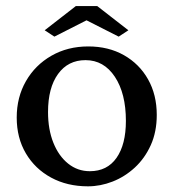

<svg xmlns="http://www.w3.org/2000/svg" viewBox="-20 -624 587 650"><path d="M277.8 6.8Q207.5 6.8 153.1 -22.7Q98.6 -52.2 67.6 -104.7Q36.6 -157.2 36.6 -226.1Q36.6 -294.9 67.9 -349.4Q99.1 -403.8 154.1 -435.3Q209 -466.8 278.8 -466.8Q347.2 -466.8 399.4 -437.3Q451.7 -407.7 481.2 -355.5Q510.7 -303.2 510.7 -234.9Q510.7 -177.7 490.5 -132.8Q470.2 -87.9 436.3 -56.6Q402.3 -25.4 361.1 -9.3Q319.8 6.8 277.8 6.8ZM284.2 -44.4Q342.8 -44.4 374.5 -89.6Q406.2 -134.8 406.2 -214.8Q406.2 -307.6 368.9 -364Q331.5 -420.4 269.5 -420.4Q210.4 -420.4 176.5 -373.5Q142.6 -326.7 142.6 -244.6Q142.6 -186 160.6 -140.9Q178.7 -95.7 210.7 -70.1Q242.7 -44.4 284.2 -44.4ZM414.6 -521.5 381.8 -500 248 -567.9H297.9L164.1 -500L131.3 -521.5L236.8 -603.5H309.1Z"/></svg>

Font: Lateef Medium
Style: Regular
Weight: 500
Designer: SIL International
Foundry: SIL International
Version: Version 4.200